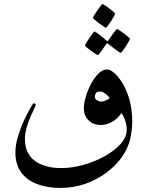

<svg xmlns="http://www.w3.org/2000/svg" viewBox="-20 -817 734 955"><path d="M637.7 -211.9Q637.7 -167.5 626.5 -121.8Q615.2 -76.2 585.4 -34.7Q555.2 7.8 508.5 42.5Q461.9 77.1 403.8 97.4Q345.7 117.7 279.8 117.7Q215.3 117.7 164.8 98.6Q114.3 79.6 85.4 40.5Q56.6 1.5 56.6 -58.1Q56.6 -96.7 69.6 -139.2Q82.5 -181.6 99.9 -219Q117.2 -256.3 131.1 -279.8Q145 -303.2 146.5 -303.2Q157.7 -303.2 157.7 -294.4Q157.7 -292.5 149.7 -275.9Q141.6 -259.3 130.9 -234.4Q120.1 -209.5 112.1 -181.2Q104 -152.8 104 -127.4Q104 -52.7 153.6 -16.8Q203.1 19 285.2 19Q337.9 19 394.8 3.2Q451.7 -12.7 500.7 -40Q549.8 -67.4 580.1 -101.3Q610.4 -135.3 610.4 -171.4Q610.4 -215.8 584 -254.9Q563.5 -224.6 536.1 -210Q508.8 -195.3 481.4 -195.3Q444.3 -195.3 420.7 -218.5Q397 -241.7 397 -278.3Q397 -302.2 406.5 -335Q416 -367.7 432.4 -398.9Q448.7 -430.2 469.7 -450.9Q490.7 -471.7 513.2 -471.7Q527.3 -471.7 548.1 -454.1Q568.8 -436.5 589.4 -403.1Q609.9 -369.6 623.8 -321.5Q637.7 -273.4 637.7 -211.9ZM525.9 -330.6Q515.6 -341.8 503.2 -351.6Q490.7 -361.3 475.6 -361.3Q462.4 -361.3 456.8 -353.3Q451.2 -345.2 451.2 -336.4Q451.2 -324.7 462.6 -318.1Q474.1 -311.5 484.4 -311.5Q492.7 -311.5 507.8 -317.9Q522.9 -324.2 525.9 -330.6ZM552.7 -749.5Q552.7 -746.6 546.6 -735.6Q540.5 -724.6 532.2 -711.4Q523.9 -698.2 516.4 -688.7Q508.8 -679.2 505.9 -679.2Q504.4 -679.2 494.6 -685.8Q484.9 -692.4 472.7 -701.4Q460.4 -710.4 451.4 -718.3Q442.4 -726.1 442.4 -728.5Q442.4 -731.4 449 -742.2Q455.6 -752.9 464.4 -765.6Q473.1 -778.3 480.5 -787.6Q487.8 -796.9 489.3 -796.9Q492.2 -796.9 502.4 -790.3Q512.7 -783.7 524.2 -774.7Q535.6 -765.6 544.2 -758.3Q552.7 -751 552.7 -749.5ZM626.5 -624Q626.5 -621.6 620.4 -610.6Q614.3 -599.6 605.7 -586.4Q597.2 -573.2 589.8 -563.7Q582.5 -554.2 579.6 -554.2Q578.1 -554.2 569.1 -560.5Q560.1 -566.9 548.6 -575.4Q537.1 -584 528.6 -590.8Q520 -597.7 519 -598.1Q516.1 -600.6 513.7 -600.6Q511.2 -600.6 508.8 -598.1Q507.8 -597.2 498.5 -583.5Q489.3 -569.8 479.2 -556.4Q469.2 -543 466.3 -543Q464.4 -543 454.3 -549.3Q444.3 -555.7 432.4 -564.5Q420.4 -573.2 411.6 -580.8Q402.8 -588.4 402.8 -590.8Q402.8 -593.8 409.4 -604.5Q416 -615.2 424.6 -628.2Q433.1 -641.1 440.4 -650.6Q447.8 -660.2 449.2 -660.2Q453.6 -660.2 467.3 -649.9Q481 -639.6 493.7 -629.2Q506.3 -618.7 507.3 -617.2Q511.7 -612.8 513.7 -612.8Q516.6 -612.8 520 -618.2Q521 -619.6 530.5 -633.1Q540 -646.5 550 -659.7Q560.1 -672.9 562 -672.9Q564.5 -672.9 574.5 -666Q584.5 -659.2 596.7 -650.1Q608.9 -641.1 617.7 -633.3Q626.5 -625.5 626.5 -624Z"/></svg>

Font: Rohingya Solluk
Style: Regular
Weight: 400
Designer: SIL International
Foundry: SIL International
Version: Version 1.001